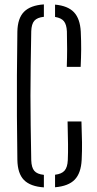

<svg xmlns="http://www.w3.org/2000/svg" viewBox="-20 -824 429 851"><path d="M174.5 6.5Q114.5 2.5 86.2 -26.2Q58 -55 57 -115.5Q55.5 -219.5 55 -309.5Q54.5 -399.5 55 -489.5Q55.5 -579.5 57 -683.5Q58 -743 86.5 -771.8Q115 -800.5 174.5 -804.5V-749.5Q145 -746.5 132.2 -732Q119.5 -717.5 118.5 -685Q117 -600 116 -531.5Q115 -463 115 -399.5Q115 -336 116 -267.5Q117 -199 118.5 -114Q119.5 -81.5 132 -66.8Q144.5 -52 174.5 -49ZM276 -527.5Q277.5 -571 277.5 -606.2Q277.5 -641.5 276.5 -685Q275 -715.5 263.2 -730Q251.5 -744.5 224 -749V-803.5Q280.5 -798.5 307.8 -769.8Q335 -741 338 -683.5Q340 -640.5 339.8 -605.2Q339.5 -570 337.5 -527.5ZM224 6V-49.5Q253.5 -53 266.2 -67.8Q279 -82.5 280.5 -114Q282 -148 281.5 -185.5Q281 -223 279.5 -285.5H341Q343 -231.5 343.5 -193Q344 -154.5 342 -115.5Q339 -56.5 311.2 -27.8Q283.5 1 224 6Z"/></svg>

Font: Big Shoulders Stencil Text Light
Style: Regular
Weight: 300
Designer: Patric King
Foundry: XO Type Co
Version: Version 1.000